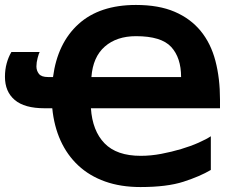

<svg xmlns="http://www.w3.org/2000/svg" viewBox="-20 -745 988 775"><path d="M0 -435Q0 -464 7 -489.5Q14 -515 26 -535H140Q137 -530 132 -511.5Q127 -493 127 -477Q127 -460 137 -447Q147 -434 174 -434H194Q212 -571 297 -648Q382 -725 529 -725Q621 -725 685 -697.5Q749 -670 790 -620Q831 -570 849.5 -499.5Q868 -429 868 -343V-308H347Q353 -217 402 -166.5Q451 -116 548 -116Q589 -116 631 -124Q673 -132 711.5 -143.5Q750 -155 781.5 -169Q813 -183 831 -195V-59Q787 -33 720.5 -11.5Q654 10 547 10Q467 10 404 -12.5Q341 -35 296 -77Q251 -119 224.5 -177.5Q198 -236 191 -308H160Q79 -308 39.5 -341.5Q0 -375 0 -435ZM349 -434H711Q711 -512 671 -555.5Q631 -599 529 -599Q451 -599 403 -557Q355 -515 349 -434Z"/></svg>

Font: BC Sans
Style: Bold
Weight: 700
Designer: Monotype Design Team
Province of B.C.
Foundry: Monotype Imaging Inc.
Version: Version 2.000;GOOG;noto-source:20170915:90ef993387c0